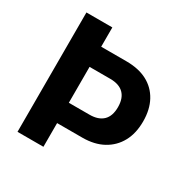

<svg xmlns="http://www.w3.org/2000/svg" viewBox="-161 -844 956 982"><g transform="rotate(30 317.0 -352.5)"><path d="M72 0V-705H225V-591H374Q446 -591 496.5 -564.5Q547 -538 574.5 -487.5Q602 -437 602 -367Q602 -297 574.5 -246.5Q547 -196 496 -168Q445 -140 374 -140H225V0ZM225 -260H347Q399 -260 426.5 -286.5Q454 -313 454 -366Q454 -418 427 -445Q400 -472 347 -472H225Z"/></g></svg>

Font: Nunito Sans 10pt SemiCondensed ExtraBold
Style: Regular
Weight: 800
Width: 4
Designer: Vernon Adams
Foundry: Vernon Adams
Version: Version 3.101;gftools[0.9.27]